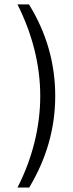

<svg xmlns="http://www.w3.org/2000/svg" viewBox="-20 -760 327 864"><path d="M161.1 -328.1Q161.1 -431.6 134.8 -537.1Q108.4 -641.6 58.6 -740.2H110.4Q228.5 -548.8 228.5 -328.1Q228.5 -110.4 111.3 84H58.6Q108.4 -12.7 134.8 -118.2Q161.1 -223.6 161.1 -328.1Z"/></svg>

Font: Altinn-DIN
Style: Regular
Weight: 400
Designer: Charles Nix
Foundry: Altinn
Version: Version 2.00